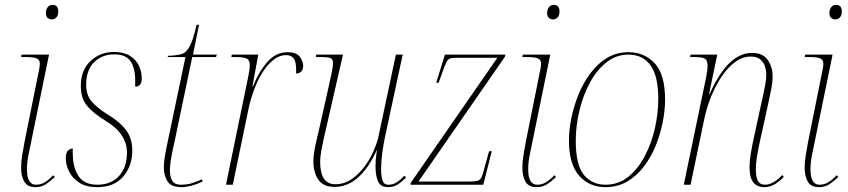

<svg xmlns="http://www.w3.org/2000/svg" viewBox="-20 -761 3492 791"><path d="M193 -681Q183 -681 176 -687.5Q169 -694 169 -707Q169 -722 176.5 -731.5Q184 -741 196 -741Q220 -741 220 -714Q220 -697 212 -689Q204 -681 193 -681ZM126 10Q93 10 80 -12.5Q67 -35 67 -70Q67 -96 72 -125Q77 -154 82 -181L142 -479Q143 -485 143.5 -490Q144 -495 144 -499Q144 -514 132 -520Q120 -526 86 -526H67L69 -536H182L99 -131Q94 -108 92.5 -92Q91 -76 91 -64Q91 0 128 0Q148 0 164.5 -10Q181 -20 199 -39L206 -32Q186 -13 168 -1.5Q150 10 126 10Z M380 10Q335 10 306.5 -8.5Q278 -27 264.5 -54.5Q251 -82 251 -110Q251 -131 259.5 -140Q268 -149 280 -149Q279 -137 280 -123Q281 -67 305 -33.5Q329 0 381 0Q437 0 470 -35.5Q503 -71 503 -133Q503 -171 481.5 -203.5Q460 -236 414 -264Q366 -293 339.5 -324Q313 -355 313 -408Q313 -472 353 -509.5Q393 -547 450 -547Q490 -547 515.5 -531Q541 -515 552.5 -490Q564 -465 564 -438Q564 -404 537 -404Q537 -410 537 -416.5Q537 -423 537 -429Q537 -480 518 -508.5Q499 -537 450 -537Q401 -537 368 -505Q335 -473 335 -411Q335 -369 358 -342.5Q381 -316 424 -289Q470 -262 497.5 -227.5Q525 -193 525 -140Q525 -78 488 -34Q451 10 380 10Z M728 10Q685 10 670 -14Q655 -38 655 -71Q655 -89 658.5 -113Q662 -137 674 -192L744 -526H671L672 -531Q706 -532 727 -538Q748 -544 762 -571Q776 -598 790 -659H800L775 -536H873L870 -526H772L699 -177Q686 -120 683 -97Q680 -74 680 -60Q680 -31 690 -15.5Q700 0 725 0Q750 0 769.5 -6Q789 -12 812 -22L815 -14Q792 -2 768.5 4Q745 10 728 10Z M1002 -442Q1009 -474 1009 -492Q1009 -514 995.5 -520Q982 -526 951 -526H933L935 -536H1044L1020 -405H1022Q1047 -467 1082 -506.5Q1117 -546 1165 -546Q1201 -546 1215 -527.5Q1229 -509 1229 -489Q1229 -475 1221 -466.5Q1213 -458 1200 -458Q1200 -462 1200 -466Q1200 -470 1200 -474Q1200 -509 1189 -521.5Q1178 -534 1160 -534Q1131 -534 1106 -514Q1081 -494 1061 -462Q1041 -430 1027 -392Q1013 -354 1005 -318L939 0H911Z M1579 10Q1548 10 1537.5 -13.5Q1527 -37 1527 -77Q1527 -87 1528 -101.5Q1529 -116 1533 -142H1532Q1463 9 1358 9Q1311 9 1291 -21.5Q1271 -52 1271 -96Q1271 -122 1279 -160Q1287 -198 1295 -230L1336 -413Q1342 -438 1347 -464Q1352 -490 1352 -501Q1352 -517 1342 -521.5Q1332 -526 1300 -526H1281L1283 -536H1393L1323 -230Q1315 -197 1307 -157.5Q1299 -118 1299 -94Q1299 -2 1361 -2Q1399 -2 1429.5 -23.5Q1460 -45 1483 -76.5Q1506 -108 1519.5 -140Q1533 -172 1538 -193L1611 -536H1639L1567 -201Q1560 -169 1555 -132Q1550 -95 1550 -65Q1550 -37 1555.5 -18.5Q1561 0 1580 0Q1600 0 1616 -11Q1632 -22 1646 -37L1653 -30Q1639 -15 1621 -2.5Q1603 10 1579 10Z M1671 0 1673 -9 2029 -523H1877Q1853 -523 1841 -521.5Q1829 -520 1823.5 -512Q1818 -504 1811 -486L1787 -420H1777L1813 -536H2062L2060 -527L1704 -13H1901Q1941 -13 1951.5 -17.5Q1962 -22 1968 -42L1995 -138H2006L1971 0Z M2258 -681Q2248 -681 2241 -687.5Q2234 -694 2234 -707Q2234 -722 2241.5 -731.5Q2249 -741 2261 -741Q2285 -741 2285 -714Q2285 -697 2277 -689Q2269 -681 2258 -681ZM2191 10Q2158 10 2145 -12.5Q2132 -35 2132 -70Q2132 -96 2137 -125Q2142 -154 2147 -181L2207 -479Q2208 -485 2208.5 -490Q2209 -495 2209 -499Q2209 -514 2197 -520Q2185 -526 2151 -526H2132L2134 -536H2247L2164 -131Q2159 -108 2157.5 -92Q2156 -76 2156 -64Q2156 0 2193 0Q2213 0 2229.5 -10Q2246 -20 2264 -39L2271 -32Q2251 -13 2233 -1.5Q2215 10 2191 10Z M2474 10Q2408 10 2366 -37Q2324 -84 2324 -183Q2324 -226 2334 -275Q2344 -324 2363.5 -372Q2383 -420 2412.5 -459.5Q2442 -499 2481 -522.5Q2520 -546 2570 -546Q2634 -546 2677 -500.5Q2720 -455 2720 -350Q2720 -308 2710.5 -259Q2701 -210 2682 -162.5Q2663 -115 2633.5 -76Q2604 -37 2564.5 -13.5Q2525 10 2474 10ZM2475 0Q2529 0 2569.5 -33.5Q2610 -67 2637.5 -120Q2665 -173 2678.5 -234.5Q2692 -296 2692 -353Q2692 -448 2660 -492Q2628 -536 2569 -536Q2518 -536 2477.5 -503.5Q2437 -471 2409 -418Q2381 -365 2366.5 -303Q2352 -241 2352 -181Q2352 -81 2385.5 -40.5Q2419 0 2475 0Z M3129 10Q3068 10 3068 -70Q3068 -98 3073.5 -131Q3079 -164 3087 -200L3118 -342Q3120 -351 3124.5 -371Q3129 -391 3133 -414Q3137 -437 3137 -454Q3137 -469 3132 -486Q3127 -503 3113 -515.5Q3099 -528 3073 -528Q3040 -528 3010 -506.5Q2980 -485 2955 -448.5Q2930 -412 2911.5 -367.5Q2893 -323 2883 -278L2825 0H2797L2889 -442Q2891 -454 2893 -466Q2895 -478 2895 -490Q2895 -512 2884.5 -519Q2874 -526 2840 -526H2823L2825 -536H2935L2901 -373H2903Q2944 -463 2987 -503Q3030 -543 3078 -543Q3123 -543 3143 -514Q3163 -485 3163 -447Q3163 -421 3156.5 -389.5Q3150 -358 3144 -330L3112 -185Q3105 -153 3099.5 -121.5Q3094 -90 3094 -62Q3094 -33 3102 -16.5Q3110 0 3133 0Q3146 0 3162.5 -8Q3179 -16 3203 -40L3209 -32Q3185 -8 3166.5 1Q3148 10 3129 10Z M3421 -681Q3411 -681 3404 -687.5Q3397 -694 3397 -707Q3397 -722 3404.5 -731.5Q3412 -741 3424 -741Q3448 -741 3448 -714Q3448 -697 3440 -689Q3432 -681 3421 -681ZM3354 10Q3321 10 3308 -12.5Q3295 -35 3295 -70Q3295 -96 3300 -125Q3305 -154 3310 -181L3370 -479Q3371 -485 3371.5 -490Q3372 -495 3372 -499Q3372 -514 3360 -520Q3348 -526 3314 -526H3295L3297 -536H3410L3327 -131Q3322 -108 3320.5 -92Q3319 -76 3319 -64Q3319 0 3356 0Q3376 0 3392.5 -10Q3409 -20 3427 -39L3434 -32Q3414 -13 3396 -1.5Q3378 10 3354 10Z"/></svg>

Font: Noto Serif Display SemiCondensed Thin
Style: Italic
Weight: 100
Width: 4
Italic angle: -12°
Designer: Monotype Design Team
Foundry: Monotype Imaging Inc.
Version: Version 2.009